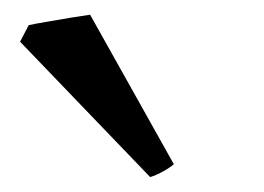

<svg xmlns="http://www.w3.org/2000/svg" viewBox="-20 -751 359 261"><path d="M216.3 -527.8Q211.4 -523.4 201.9 -518.1Q192.4 -512.7 184.1 -510.3L7.3 -694.3L19 -716.8Q25.4 -718.3 42.5 -721.2Q59.6 -724.1 77.1 -727.1Q94.7 -730 102.5 -731Z"/></svg>

Font: Gentium Book Plus
Style: Regular
Weight: 400
Designer: Victor Gaultney, Annie Olsen, Iska Routamaa, Becca Hirsbrunner
Foundry: SIL International
Version: Version 6.101